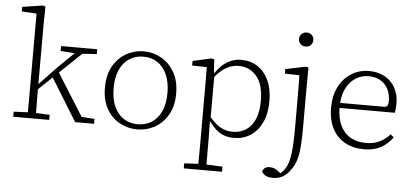

<svg xmlns="http://www.w3.org/2000/svg" viewBox="-60 -872 2700 1254"><g transform="rotate(5 1290.0 -245.0)"><path d="M43 0V-33L153 -38H171L279 -33V0ZM135 0Q135 -24 135.5 -50.5Q136 -77 136 -105.5Q136 -134 136 -161.5Q136 -189 136 -215V-684L39 -690V-720L170 -740L190 -736L188 -608V-215Q188 -189 188 -161.5Q188 -134 188.5 -105.5Q189 -77 189 -50.5Q189 -24 190 0ZM164 -170V-222H184L304 -348L447 -487H497ZM449 0 270 -290 307 -326 488 -38 573 -32V0ZM314 -455V-487H551V-455L437 -448L420 -447Z M856 12Q796 12 742.5 -16.5Q689 -45 656 -102Q623 -159 623 -242Q623 -326 656 -383.5Q689 -441 742.5 -470.5Q796 -500 856 -500Q917 -500 970 -470.5Q1023 -441 1056.5 -384Q1090 -327 1090 -243Q1090 -160 1056.5 -103Q1023 -46 970 -17Q917 12 856 12ZM856 -22Q909 -22 948.5 -47.5Q988 -73 1010.5 -122Q1033 -171 1033 -242Q1033 -313 1010.5 -363Q988 -413 948.5 -439Q909 -465 856 -465Q805 -465 765 -439.5Q725 -414 702.5 -364.5Q680 -315 680 -244Q680 -172 702.5 -122.5Q725 -73 765 -47.5Q805 -22 856 -22Z M1182 239V206L1292 200H1310L1433 206V239ZM1274 239Q1274 206 1274.5 169.5Q1275 133 1275 95.5Q1275 58 1275 23V-265Q1275 -296 1275 -324.5Q1275 -353 1274.5 -380.5Q1274 -408 1274 -433L1178 -435V-465L1299 -492L1318 -489L1324 -398L1328 -396V-86L1325 -82L1327 26Q1327 60 1327 97.5Q1327 135 1327.5 171Q1328 207 1328 239ZM1491 12Q1456 12 1427 2Q1398 -8 1374 -29Q1350 -50 1329 -80H1307L1311 -129Q1353 -77 1391 -52Q1429 -27 1480 -27Q1527 -27 1564 -50Q1601 -73 1623 -121Q1645 -169 1645 -244Q1645 -352 1599 -405.5Q1553 -459 1482 -459Q1450 -459 1421.5 -447.5Q1393 -436 1366.5 -413Q1340 -390 1311 -353L1306 -400H1328Q1350 -432 1375 -454Q1400 -476 1430 -488Q1460 -500 1495 -500Q1555 -500 1601.5 -470Q1648 -440 1674.5 -383.5Q1701 -327 1701 -247Q1701 -166 1674 -108Q1647 -50 1599.5 -19Q1552 12 1491 12Z M1766 250Q1742 250 1727 244Q1712 238 1704 229.5Q1696 221 1694 214Q1698 200 1709.5 191Q1721 182 1741 182Q1759 182 1773.5 188.5Q1788 195 1802 207L1826 227L1814 225H1811L1803 224Q1820 211 1832.5 197Q1845 183 1856 158Q1866 136 1872 101Q1878 66 1880.5 18.5Q1883 -29 1883 -88V-266Q1883 -311 1882.5 -352.5Q1882 -394 1881 -433L1786 -435V-465L1917 -492L1936 -489L1935 -375V-101Q1935 -26 1931 26.5Q1927 79 1916.5 115.5Q1906 152 1885 181Q1864 213 1836 231.5Q1808 250 1766 250ZM1905 -623Q1886 -623 1872 -636Q1858 -649 1858 -669Q1858 -689 1872 -702Q1886 -715 1905 -715Q1925 -715 1938.5 -702Q1952 -689 1952 -669Q1952 -649 1938.5 -636Q1925 -623 1905 -623Z M2341 12Q2272 12 2219 -17Q2166 -46 2136 -102Q2106 -158 2106 -240Q2106 -320 2136 -378Q2166 -436 2217.5 -468Q2269 -500 2332 -500Q2394 -500 2438 -474.5Q2482 -449 2505.5 -405Q2529 -361 2529 -305Q2529 -286 2527.5 -270Q2526 -254 2523 -243H2139V-276H2458Q2470 -280 2474 -290Q2478 -300 2478 -316Q2478 -359 2461 -393Q2444 -427 2411.5 -446.5Q2379 -466 2332 -466Q2284 -466 2245 -440Q2206 -414 2183.5 -365.5Q2161 -317 2161 -248Q2161 -176 2185 -127Q2209 -78 2252 -54Q2295 -30 2351 -30Q2405 -30 2442.5 -49Q2480 -68 2509 -100L2530 -82Q2511 -55 2484.5 -33.5Q2458 -12 2423 0Q2388 12 2341 12Z"/></g></svg>

Font: Source Serif 4 Light
Style: Regular
Weight: 300
Designer: Frank Grießhammer
Foundry: Adobe Systems Incorporated
Version: Version 4.004;hotconv 1.0.116;makeotfexe 2.5.65601